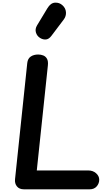

<svg xmlns="http://www.w3.org/2000/svg" viewBox="-20 -1410 836 1430"><path d="M158.5 0Q123.5 0 106 -21.8Q88.5 -43.5 92 -75.5L183 -940.5Q186.5 -973.5 209 -988.8Q231.5 -1004 265 -1004Q284.5 -1004 302.2 -997Q320 -990 330 -972.2Q340 -954.5 336.5 -922L254 -140.5H637Q672 -140.5 695.5 -119.8Q719 -99 719 -71.5Q719 -43.5 700.2 -21.8Q681.5 0 647.5 0ZM279 -1127Q256 -1141 247.8 -1167.2Q239.5 -1193.5 256 -1221L333 -1348.5Q357 -1388.5 389.8 -1390.2Q422.5 -1392 445.5 -1370.5Q469 -1349.5 471.2 -1319.5Q473.5 -1289.5 455 -1265L362.5 -1142.5Q344 -1118 322.2 -1116Q300.5 -1114 279 -1127Z"/></svg>

Font: Edu NSW ACT Hand
Style: Regular
Weight: 400
Designer: Tina and Corey Anderson, Eben Sorkin, Mirko Velimirovic
Foundry: Sorkin Type Co.
Version: Version 2.000